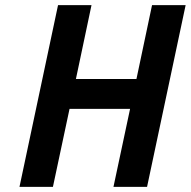

<svg xmlns="http://www.w3.org/2000/svg" viewBox="-20 -731 746 751"><path d="M207 -710.9H337.9L276.9 -421.9H513.7L574.7 -710.9H706.1L555.2 0H423.8L488.8 -305.2H252L187 0H56.2Z"/></svg>

Font: Tuffy
Style: BoldItalic
Weight: 700
Italic angle: -12°
Designer: Thatcher Ulrich, Karoly Barta, Michael Everson
Version: Version 001.271